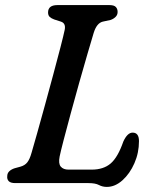

<svg xmlns="http://www.w3.org/2000/svg" viewBox="-20 -720 592 755"><path d="M328 0H40Q21.5 0 14.2 -7.8Q7 -15.5 8.5 -27.5Q8.5 -39 16.8 -46.8Q25 -54.5 38 -58.5L60 -64.5Q78 -69.5 87.5 -81.8Q97 -94 104 -119Q112 -145.5 126 -195.8Q140 -246 156.8 -306.8Q173.5 -367.5 189.5 -427.2Q205.5 -487 217.8 -534.2Q230 -581.5 234.5 -603Q239.5 -628.5 219.5 -635L193 -643.5Q182 -647.5 175.5 -653.5Q169 -659.5 169 -671Q169 -700 206 -700H410.5Q428.5 -700 435.5 -692.5Q442.5 -685 442.5 -673Q442.5 -661 434 -653Q425.5 -645 414.5 -641.5L384.5 -635Q360.5 -629.5 348.5 -591Q339 -560 323.8 -507.5Q308.5 -455 291.2 -393.8Q274 -332.5 258 -273.5Q242 -214.5 230.2 -169.2Q218.5 -124 214.5 -104.5Q209 -76.5 219 -64.8Q229 -53 249.5 -53H340.5Q387 -53 415.2 -77.2Q443.5 -101.5 465 -163.5Q481 -198.5 501.5 -198.5Q526.5 -198.5 526.5 -165Q526.5 -119 508.5 -78Q490.5 -37 461.5 -11Q432.5 15 400 15Q383 15 369 7.5Q355 0 328 0Z"/></svg>

Font: Fraunces 9pt S100
Style: Italic
Weight: 400
Italic angle: -16°
Version: Version 1.000; ttfautohint (v1.8.3)